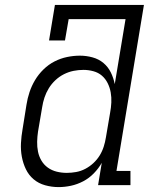

<svg xmlns="http://www.w3.org/2000/svg" viewBox="-20 -755 640 783"><path d="M219 8Q191 8 164 0.5Q137 -7 117 -24Q97 -41 85.5 -65Q74 -89 69 -116Q64 -143 65.5 -171.5Q67 -200 72 -228L88 -328Q92 -354 100.5 -379.5Q109 -405 123 -428.5Q137 -452 157.5 -472Q178 -492 202.5 -504.5Q227 -517 253.5 -522.5Q280 -528 306 -528Q332 -528 357.5 -521Q383 -514 402 -498Q421 -482 432 -459.5Q443 -437 448 -412L492 -677H260L245 -590H180L204 -735H567L455 -58H512V0H380L395 -91Q382 -68 362.5 -48Q343 -28 319 -15.5Q295 -3 269.5 2.5Q244 8 219 8ZM252 -50Q252 -50 252 -50Q252 -50 252 -50Q271 -50 290.5 -53.5Q310 -57 328 -66.5Q346 -76 361 -90Q376 -104 386.5 -121Q397 -138 403 -157Q409 -176 412 -195L429 -295Q433 -316 434 -337Q435 -358 431.5 -378Q428 -398 419 -416Q410 -434 395.5 -446.5Q381 -459 361 -464.5Q341 -470 320 -470Q300 -470 280 -466Q260 -462 241 -452.5Q222 -443 206 -428Q190 -413 179 -395Q168 -377 161.5 -357.5Q155 -338 152 -318L135 -218Q132 -198 131.5 -177Q131 -156 135 -136.5Q139 -117 149 -100Q159 -83 175 -71.5Q191 -60 211 -55Q231 -50 252 -50Z"/></svg>

Font: Iosevka Etoile Light Oblique
Style: Regular
Weight: 300
Italic angle: -9°
Designer: Belleve Invis
Foundry: Belleve Invis
Version: Version 15.5.2; ttfautohint (v1.8.4)